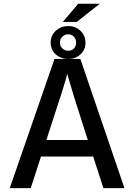

<svg xmlns="http://www.w3.org/2000/svg" viewBox="-20 -981 700 1001"><path d="M222.2 -251 232.9 -285.2Q319.8 -549.3 331.1 -596.2L335.9 -577.1Q340.8 -558.1 364.7 -480.7Q388.7 -403.3 426.8 -285.2L438 -251ZM519 0H628.9L398.9 -673.8H264.2L30.8 0H140.1L193.8 -165H465.8ZM387.7 -961.4 307.6 -866.7H380.4L500 -961.4ZM244.1 -758.3Q244.1 -721.7 270.3 -697.8Q296.4 -673.8 335.9 -673.8Q374.5 -673.8 400.1 -698Q425.8 -722.2 425.8 -758.3Q425.8 -795.9 399.4 -820.6Q373 -845.2 335.9 -845.2Q297.9 -845.2 271 -820.8Q244.1 -796.4 244.1 -758.3ZM292.5 -758.3Q292.5 -777.3 305.2 -789.8Q317.9 -802.2 335.9 -802.2Q353.5 -802.2 365.2 -789.8Q377 -777.3 377 -758.3Q377 -740.2 365.2 -728.3Q353.5 -716.3 335.9 -716.3Q317.9 -716.3 305.2 -728.3Q292.5 -740.2 292.5 -758.3Z"/></svg>

Font: FAU Chimera Medium
Style: Regular
Weight: 500
Version: Version 1.002;hotconv 1.0.117;makeotfexe 2.5.65602